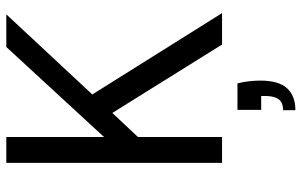

<svg xmlns="http://www.w3.org/2000/svg" viewBox="-198 -542 978 623"><g transform="rotate(-90 291.5 -231.0)"><path d="M74 0V-700H158V-383L450 -700H556L296 -421L560 0H458L236 -356L158 -273V0ZM245 238V198Q270 198 280.5 183.5Q291 169 291 141V127H246V50H332Q337 70 339 89Q341 108 341 124Q341 184 316 211Q291 238 245 238Z"/></g></svg>

Font: DVN - DM Sans
Style: Regular
Weight: 400
Designer: Colophon Foundry, Jonny Pinhorn
Foundry: Colophon Foundry
Version: Version 4.004;gftools[0.9.30]